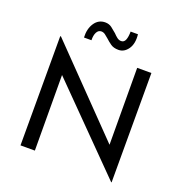

<svg xmlns="http://www.w3.org/2000/svg" viewBox="-163 -1067 1164 1231"><g transform="rotate(20 419.0 -452.0)"><path d="M731 23 200 -515 202 0H104V-745H109L639 -199L637 -723H734V23ZM484 -790Q451 -790 430.5 -804.5Q410 -819 393 -835Q381 -846 368.5 -855Q356 -864 342 -864Q322 -864 311 -843.5Q300 -823 301 -789H250Q247 -848 273.5 -887.5Q300 -927 346 -927Q372 -927 391 -912.5Q410 -898 427 -883Q440 -869 453 -859Q466 -849 481 -849Q501 -849 509.5 -870Q518 -891 518 -927H568Q575 -864 549 -827Q523 -790 484 -790Z"/></g></svg>

Font: Synthetic
Style: Regular
Weight: 400
Designer: Santiago Orozco
Foundry: Typemade
Version: Version 2.000; ttfautohint (v1.8.4.7-5d5b)